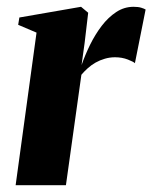

<svg xmlns="http://www.w3.org/2000/svg" viewBox="-20 -545 448 565"><path d="M26 0 87.5 -449 33.5 -472 37 -493.5 218.5 -525 239.5 -507.5 229 -418.5 220 -353.5Q230.5 -383.5 245.2 -413.5Q260 -443.5 279.2 -468.8Q298.5 -494 322 -509.5Q345.5 -525 373 -525Q387 -525 395.8 -522.2Q404.5 -519.5 408.5 -517L377 -359Q373.5 -363 356.2 -369.8Q339 -376.5 318.5 -376.5Q303 -376.5 288.5 -372.2Q274 -368 261.2 -360.8Q248.5 -353.5 238 -344Q227.5 -334.5 219.5 -325L174 0Z"/></svg>

Font: Merriweather 120pt ExtraBold
Style: Italic
Weight: 800
Italic angle: -7.8°
Version: Version 2.101